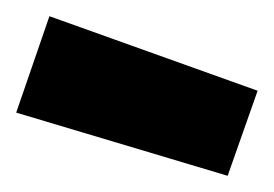

<svg xmlns="http://www.w3.org/2000/svg" viewBox="-38 -795 338 237"><path d="M23 -775 280 -683 243 -578 -18 -656Z"/></svg>

Font: TypoPRO Titillium Text
Style: 999 wt
Weight: 900
Designer: Accademia di Belle Arti di Urbino and others
Foundry: Accademia di Belle Arti di Urbino and others.
Version: Version 25.000